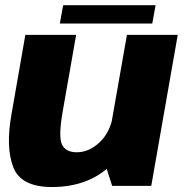

<svg xmlns="http://www.w3.org/2000/svg" viewBox="-20 -730 726 754"><path d="M420.5 0H574L678 -593H478.5L390.5 -93ZM279 -593H79.5L25 -280.5Q2 -152 32 -73.8Q62 4.5 184 4.5Q322.5 4.5 411.5 -77.2Q500.5 -159 514.5 -240L424 -276.5Q412 -209 370.5 -170.5Q329 -132 281.5 -132Q237.5 -132 223.2 -163Q209 -194 226 -291ZM215 -637.5H578L591 -709.5H228Z"/></svg>

Font: Anybody UltraCondensed Thin ExtraBold
Style: Italic
Weight: 800
Italic angle: -10°
Version: Version 1.111